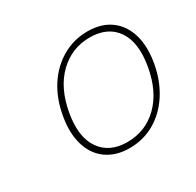

<svg xmlns="http://www.w3.org/2000/svg" viewBox="-88 -789 551 540"><g transform="rotate(-30 187.0 -519.0)"><path d="M74 -519Q83 -571 108 -609.5Q133 -648 170.5 -669.5Q208 -691 252 -691Q297 -691 326.5 -669.5Q356 -648 367.5 -609.5Q379 -571 370 -519Q361 -468 336 -429Q311 -390 274 -368.5Q237 -347 192 -347Q148 -347 118 -368.5Q88 -390 76.5 -429Q65 -468 74 -519ZM350 -519Q363 -592 335.5 -632.5Q308 -673 249 -673Q191 -673 149 -632.5Q107 -592 94 -519Q81 -446 109 -405.5Q137 -365 195 -365Q254 -365 295.5 -405.5Q337 -446 350 -519Z"/></g></svg>

Font: Poppins Variable
Style: Italic
Weight: 100
Italic angle: -10°
Designer: Jonny Pinhorn
Foundry: Indian Type Foundry
Version: Version 6.000